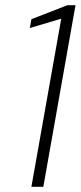

<svg xmlns="http://www.w3.org/2000/svg" viewBox="-20 -720 311 740"><path d="M101 0 216 -648 95 -612 101 -646 240 -700H271L147 0Z"/></svg>

Font: DM Sans 17pt ExtraLight
Style: Italic
Weight: 250
Italic angle: -10°
Version: Version 4.004;gftools[0.9.30]